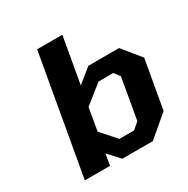

<svg xmlns="http://www.w3.org/2000/svg" viewBox="-166 -883 1007 1030"><g transform="rotate(-30 337.0 -368.5)"><path d="M69 0 199 -737H355L305 -452L393 -523H583L674 -411L621 -111L490 0H301L237 -70L225 0ZM341 -100H432L472 -135L516 -387L489 -423L397 -422L283 -331L259 -192Z"/></g></svg>

Font: Tomorrow SemiBold
Style: Italic
Weight: 600
Italic angle: -10°
Designer: Tony de Marco, Monica Rizzolli
Foundry: Just in Type
Version: Version 2.002